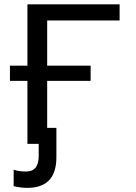

<svg xmlns="http://www.w3.org/2000/svg" viewBox="-20 -679 640 906"><path d="M202.6 -369.1H407.7V-297.4H202.6V-75.7H246.1V63Q246.1 207.5 108.9 207.5Q80.1 207.5 44.4 199.7V121.6Q68.8 130.4 102.5 130.4Q162.6 130.4 162.6 58.1V0H109.4V-297.4H26.9V-369.1H109.4V-658.7H544.4V-582.5H202.6Z"/></svg>

Font: Liberation Mono
Style: Regular
Weight: 400
Monospace: yes
Designer: Steve Matteson
Foundry: Ascender Corporation
Version: Version 2.1.5